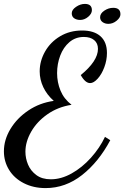

<svg xmlns="http://www.w3.org/2000/svg" viewBox="-24 -875 636 982"><path d="M-4 -101Q-4 -160 29.5 -215.5Q63 -271 121 -310Q179 -349 251 -359Q216 -390 197.5 -429Q179 -468 179 -510Q179 -563 206.5 -611.5Q234 -660 283.5 -689.5Q333 -719 396 -719Q457 -719 490 -689.5Q523 -660 523 -604Q523 -567 509.5 -531Q496 -495 475.5 -472.5Q455 -450 437 -450Q412 -450 389 -491Q477 -563 477 -625Q477 -654 457.5 -670Q438 -686 405 -686Q362 -686 331 -659.5Q300 -633 284 -590.5Q268 -548 268 -501Q268 -454 285.5 -411.5Q303 -369 342 -339Q272 -328 218.5 -290.5Q165 -253 135.5 -201.5Q106 -150 106 -99Q106 -65 119.5 -33Q133 -1 162 20.5Q191 42 236 42Q289 42 342.5 12Q396 -18 441 -68Q486 -118 513 -175L540 -158Q481 -47 396 20Q311 87 209 87Q147 87 98 62Q49 37 22.5 -6Q-4 -49 -4 -101ZM343 -807Q343 -825 365 -840Q387 -855 410 -855Q446 -855 446 -823Q446 -805 427 -789Q408 -773 386 -773Q368 -773 355.5 -781.5Q343 -790 343 -807ZM488 -787Q488 -806 509.5 -820.5Q531 -835 555 -835Q592 -835 592 -802Q592 -785 572.5 -769Q553 -753 530 -753Q513 -753 500.5 -762Q488 -771 488 -787Z"/></svg>

Font: Dancing Script
Style: Bold
Weight: 700
Designer: Pablo Impallari
Foundry: Pablo Impallari
Version: Version 2.000